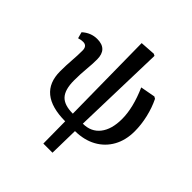

<svg xmlns="http://www.w3.org/2000/svg" viewBox="-244 -878 1262 1262"><g transform="rotate(45 387.0 -246.5)"><path d="M363 219 361 14Q105 13 105 -195Q105 -251 109 -300Q113 -349 113 -395Q113 -439 75 -439Q56 -439 35 -432L23 -476Q69 -518 128 -518Q222 -518 222 -422Q222 -379 217 -327.5Q212 -276 212 -217Q212 -132 246.5 -94.5Q281 -57 361 -57L353 -705L459 -712L472 -705L454 -57Q530 -57 572.5 -111Q615 -165 615 -261Q615 -365 557 -497L660 -516L674 -508Q701 -453 716 -388.5Q731 -324 731 -263Q731 -180 696.5 -118Q662 -56 599.5 -21.5Q537 13 452 14L448 219Z"/></g></svg>

Font: Literata Medium
Style: Regular
Weight: 500
Designer: Latin by Veronika Burian and Jose Scaglione. Greek by Irene Vlachou. Cyrillic by Vera Evstafieva.
Foundry: TypeTogether
Version: Version 3.103; ttfautohint (v1.8.4.7-5d5b);gftools[0.9.29]